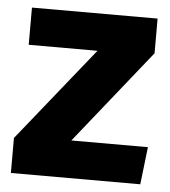

<svg xmlns="http://www.w3.org/2000/svg" viewBox="-44 -571 542 612"><g transform="rotate(5 227.0 -265.5)"><path d="M436 -531V-420L196 -120H441L427 0H13V-112L254 -412H34V-531Z"/></g></svg>

Font: Fira Sans
Style: Bold
Weight: 700
Designer: bBox Type GmbH & Carrois Corporate GbR & Edenspiekermann AG
Foundry: bBox Type GmbH & Carrois Corporate GbR & Edenspiekermann AG
Version: Version 4.301;PS 004.301;hotconv 1.0.88;makeotf.lib2.5.64775